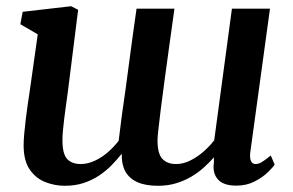

<svg xmlns="http://www.w3.org/2000/svg" viewBox="-20 -588 944 618"><path d="M198 -289.5Q195.5 -270.5 192.5 -249.8Q189.5 -229 187 -208.5Q184.5 -188 182.8 -169.8Q181 -151.5 181 -137Q181 -92.5 196.2 -76.2Q211.5 -60 240 -60Q262.5 -60 285.5 -70.8Q308.5 -81.5 328 -98.8Q347.5 -116 362 -135Q366.5 -174.5 372.2 -216.5Q378 -258.5 384 -299.5Q390 -343.5 395.8 -387.8Q401.5 -432 407.5 -475Q413.5 -518 419.5 -560H541.5Q532 -492.5 523.8 -432.8Q515.5 -373 508.8 -322.8Q502 -272.5 497.2 -234.2Q492.5 -196 489.8 -171.2Q487 -146.5 487 -137Q487 -92.5 503 -76.2Q519 -60 546.5 -60Q569.5 -60 592.2 -71.2Q615 -82.5 635 -100Q655 -117.5 669.5 -136.5L726.5 -560H849L785.5 -97Q783.5 -77.5 788.2 -68.8Q793 -60 802.5 -60Q812 -60 822.2 -66Q832.5 -72 851.5 -87.5L864 -58.5Q860 -51 843.2 -34.5Q826.5 -18 800.2 -4.2Q774 9.5 740.5 9.5Q699 9.5 681.2 -10.8Q663.5 -31 668.5 -64.5V-81.5Q654.5 -65.5 636.2 -49Q618 -32.5 595.5 -19.2Q573 -6 546.5 2Q520 10 488.5 10Q447.5 10 421.5 -2Q395.5 -14 383.2 -36.8Q371 -59.5 372 -91.5H370.5Q356.5 -74 339 -56Q321.5 -38 299 -23Q276.5 -8 249.2 1Q222 10 188.5 10Q156.5 10 126.2 -1.8Q96 -13.5 76.2 -41.5Q56.5 -69.5 56 -118.5Q56 -135.5 58 -157.8Q60 -180 63 -204.2Q66 -228.5 69.2 -251.5Q72.5 -274.5 75.5 -293.5L101.5 -477.5L45.5 -510L53 -550L209 -568L231.5 -556.5Z"/></svg>

Font: Merriweather SemiBold
Style: Italic
Weight: 600
Italic angle: -7.8°
Version: Version 2.101